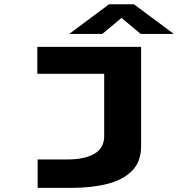

<svg xmlns="http://www.w3.org/2000/svg" viewBox="-20 -726 940 926"><path d="M161.5 180V43H306Q387.5 43 435 15.8Q482.5 -11.5 482.5 -70V-370H160V-500H660.5V-21Q660.5 54.5 616.2 98.5Q572 142.5 496.8 161.2Q421.5 180 327.5 180ZM314 -562.5 506 -705.5H626L818 -562.5H658.5L566 -639.5L473.5 -562.5Z"/></svg>

Font: Trispace Expanded
Style: Bold
Weight: 700
Width: 7
Designer: Tyler Finck
Foundry: Etcetera Type Company
Version: Version 1.210; ttfautohint (v1.8.3)